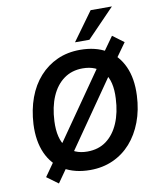

<svg xmlns="http://www.w3.org/2000/svg" viewBox="-106 -1040 982 1181"><g transform="rotate(-10 385.5 -450.0)"><path d="M370 10Q275 10 206 -30Q137 -70 103 -146.5Q69 -223 74 -328Q79 -418 106 -491.5Q133 -565 180.5 -618Q228 -671 292 -700Q356 -729 435 -729Q532 -729 599.5 -689Q667 -649 701.5 -573.5Q736 -498 731 -392Q727 -302 699 -228Q671 -154 624 -101Q577 -48 512.5 -19Q448 10 370 10ZM372 -105Q442 -105 491 -141.5Q540 -178 568 -243.5Q596 -309 600 -396Q606 -505 561 -559.5Q516 -614 431 -614Q363 -614 313.5 -578Q264 -542 236 -477Q208 -412 204 -324Q199 -215 244 -160Q289 -105 372 -105ZM165 58 94 6 173 -106 213 -161 527 -612 565 -669 644 -780 714 -728 634 -616 595 -560 282 -109 243 -53ZM413 -780 542 -958H675L503 -780Z"/></g></svg>

Font: Nunitoga
Style: Bold Italic
Weight: 700
Italic angle: -9°
Designer: Vernon Adams
Foundry: Vernon Adams
Version: Version 1.0